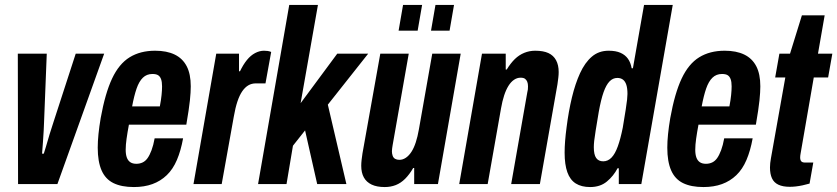

<svg xmlns="http://www.w3.org/2000/svg" viewBox="-20 -744 3384 776"><path d="M53 0 52 -527H169L158 -249Q158 -237 156.5 -215Q155 -193 153.5 -168.5Q152 -144 150 -123H157Q159 -128 165.5 -150.5Q172 -173 180.5 -201.5Q189 -230 196 -250L286 -527H401L212 0Z M521 12Q471 12 438.5 -4Q406 -20 390.5 -55.5Q375 -91 375 -147Q375 -172 378 -202Q381 -232 387 -267Q405 -367 433 -426.5Q461 -486 504 -512.5Q547 -539 607 -539Q654 -539 686 -523.5Q718 -508 734.5 -476.5Q751 -445 751 -395Q751 -372 747.5 -338Q744 -304 733 -240H501Q495 -208 491.5 -183Q488 -158 488 -139Q488 -120 492.5 -107.5Q497 -95 506.5 -88.5Q516 -82 531 -82Q545 -82 556.5 -87.5Q568 -93 576.5 -105Q585 -117 592.5 -137Q600 -157 605 -185H720Q711 -135 695 -97.5Q679 -60 654 -36Q629 -12 596 0Q563 12 521 12ZM514 -314H626Q631 -340 633 -360Q635 -380 635 -395Q635 -413 631 -424Q627 -435 619 -440Q611 -445 596 -445Q573 -445 557.5 -430Q542 -415 532 -386Q522 -357 514 -314Z M762 0 854 -527H946V-456H950Q963 -483 978 -501.5Q993 -520 1011 -529.5Q1029 -539 1047 -539Q1055 -539 1062 -538Q1069 -537 1076 -534L1053 -407H1014Q997 -407 983.5 -399Q970 -391 959 -375Q948 -359 939.5 -333.5Q931 -308 925 -273L876 0Z M1023 0 1149 -724H1265L1195 -327L1343 -527H1468L1305 -321L1380 0H1262L1213 -217L1164 -155L1138 0Z M1535 12Q1503 12 1482 2Q1461 -8 1450.5 -27Q1440 -46 1440 -74Q1440 -85 1441.5 -98Q1443 -111 1445 -124L1517 -527H1632L1567 -158Q1566 -151 1565 -145Q1564 -139 1564 -133Q1564 -123 1567 -114.5Q1570 -106 1577 -102Q1584 -98 1594 -98Q1608 -98 1620.5 -106.5Q1633 -115 1643 -130.5Q1653 -146 1660.5 -169Q1668 -192 1673 -221L1727 -527H1842L1750 0H1654V-65H1650Q1635 -39 1617.5 -21.5Q1600 -4 1579.5 4Q1559 12 1535 12ZM1591 -620 1609 -724H1686L1668 -620ZM1722 -620 1740 -724H1815L1797 -620Z M1836 0 1928 -527H2024V-463H2028Q2044 -489 2061 -505.5Q2078 -522 2099 -530.5Q2120 -539 2143 -539Q2176 -539 2196.5 -529.5Q2217 -520 2227.5 -500.5Q2238 -481 2238 -453Q2238 -442 2236.5 -429.5Q2235 -417 2233 -403L2162 0H2046L2111 -370Q2113 -377 2113.5 -382.5Q2114 -388 2114 -395Q2114 -406 2111 -413.5Q2108 -421 2102 -425.5Q2096 -430 2084 -430Q2070 -430 2057.5 -421.5Q2045 -413 2035 -397Q2025 -381 2017.5 -358Q2010 -335 2005 -306L1951 0Z M2365 12Q2330 12 2307 -2.5Q2284 -17 2273 -48Q2262 -79 2262 -127Q2262 -149 2264 -174.5Q2266 -200 2270 -230Q2278 -294 2291.5 -350Q2305 -406 2324.5 -448.5Q2344 -491 2372 -515Q2400 -539 2440 -539Q2469 -539 2488 -530.5Q2507 -522 2518 -506.5Q2529 -491 2533 -468H2538L2583 -724H2699L2572 0H2481V-64H2476Q2460 -33 2433 -10.5Q2406 12 2365 12ZM2418 -92Q2437 -92 2451.5 -107Q2466 -122 2477 -152.5Q2488 -183 2497 -228Q2505 -275 2509 -301.5Q2513 -328 2514.5 -341.5Q2516 -355 2516 -364Q2516 -387 2511.5 -401Q2507 -415 2498 -422Q2489 -429 2475 -429Q2457 -429 2443.5 -415Q2430 -401 2419.5 -371.5Q2409 -342 2400 -292Q2392 -244 2387.5 -216.5Q2383 -189 2381.5 -174.5Q2380 -160 2380 -149Q2380 -119 2389.5 -105.5Q2399 -92 2418 -92Z M2823 12Q2773 12 2740.5 -4Q2708 -20 2692.5 -55.5Q2677 -91 2677 -147Q2677 -172 2680 -202Q2683 -232 2689 -267Q2707 -367 2735 -426.5Q2763 -486 2806 -512.5Q2849 -539 2909 -539Q2956 -539 2988 -523.5Q3020 -508 3036.5 -476.5Q3053 -445 3053 -395Q3053 -372 3049.5 -338Q3046 -304 3035 -240H2803Q2797 -208 2793.5 -183Q2790 -158 2790 -139Q2790 -120 2794.5 -107.5Q2799 -95 2808.5 -88.5Q2818 -82 2833 -82Q2847 -82 2858.5 -87.5Q2870 -93 2878.5 -105Q2887 -117 2894.5 -137Q2902 -157 2907 -185H3022Q3013 -135 2997 -97.5Q2981 -60 2956 -36Q2931 -12 2898 0Q2865 12 2823 12ZM2816 -314H2928Q2933 -340 2935 -360Q2937 -380 2937 -395Q2937 -413 2933 -424Q2929 -435 2921 -440Q2913 -445 2898 -445Q2875 -445 2859.5 -430Q2844 -415 2834 -386Q2824 -357 2816 -314Z M3172 11Q3144 11 3126 2.5Q3108 -6 3100 -23.5Q3092 -41 3092 -67Q3092 -75 3093 -85Q3094 -95 3096 -105L3154 -431H3113L3130 -527H3173L3221 -682H3313L3286 -527H3344L3327 -431H3269L3216 -125Q3215 -121 3214.5 -115.5Q3214 -110 3214 -108Q3214 -97 3218.5 -92Q3223 -87 3234 -87H3267L3252 -2Q3238 2 3224 5Q3210 8 3197 9.5Q3184 11 3172 11Z"/></svg>

Font: Archivo ExtraCondensed
Style: Bold Italic
Weight: 700
Width: 2
Italic angle: -10°
Designer: Hector Gatti
Foundry: Omnibus-Type
Version: Version 2.001